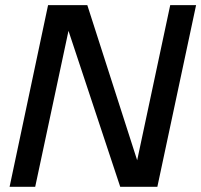

<svg xmlns="http://www.w3.org/2000/svg" viewBox="-20 -723 779 743"><path d="M17.1 0 166 -703.1H317.9L524.4 -60.5L501.5 -59.1L638.7 -703.1H738.8L588.9 0H445.3L231 -646L254.4 -647.5L116.2 0Z"/></svg>

Font: Schibsted Grotesk Medium
Style: Italic
Weight: 500
Italic angle: -12°
Designer: Bakken & Baeck AS, Henrik Kongsvoll
Foundry: Schibsted ASA
Version: Version 1.100;gftools[0.9.25]